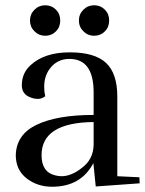

<svg xmlns="http://www.w3.org/2000/svg" viewBox="-20 -698 553 730"><path d="M214 -28Q203 -28 191 -31Q138 -43 138 -108Q138 -232 336 -234V-148Q335 -93 293 -61Q252 -28 214 -28ZM40 -108Q40 -52 81 -20Q122 12 178 12Q288 12 335 -78L344 11L511 -1L510 -24L426 -28V-331Q426 -419 383 -459Q340 -499 245 -499Q149 -499 96 -450Q63 -420 63 -374Q63 -340 95 -328Q109 -322 124 -322Q139 -322 152 -332Q148 -349 148 -368Q148 -407 168 -435Q196 -474 244 -474Q336 -474 336 -347V-261Q196 -261 118 -223Q42 -186 40 -108ZM193 -579Q209 -595 209 -620Q209 -645 193 -661Q176 -678 152 -678Q128 -678 111 -661Q94 -644 94 -620Q94 -596 111 -579Q128 -562 152 -562Q176 -562 193 -579ZM379 -579Q395 -595 395 -620Q395 -645 379 -661Q362 -678 338 -678Q314 -678 297 -661Q280 -644 280 -620Q280 -596 297 -579Q314 -562 338 -562Q362 -562 379 -579Z"/></svg>

Font: Rufina
Style: Regular
Weight: 400
Designer: Martin Sommaruga
Foundry: Martin Sommaruga
Version: Version